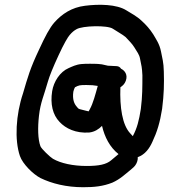

<svg xmlns="http://www.w3.org/2000/svg" viewBox="-20 -671 707 804"><path d="M389.4 -311.2C379.4 -275.7 369.9 -238.3 356.2 -213.9C354.1 -209.7 353 -207.4 351.3 -204.7C345.5 -205.3 338 -208.3 323.7 -211.4C307.1 -215.8 310.4 -213.5 300.2 -225.7C291.2 -236.3 282.5 -254.4 287.1 -287C290.4 -299.9 293.8 -305.3 294.1 -305.6C310 -314.1 314.4 -315 341.5 -315C360.9 -315 375.3 -313.9 389.4 -311.2ZM536.1 -100.9C534 -103 530.9 -106.7 526.2 -111.6C491.7 -147.3 481.2 -222.3 484.1 -305.5C493.6 -311.8 501.9 -319.3 506.8 -332.7C516.2 -358.8 501.8 -376.1 486.8 -383.2C483.9 -388.5 477.2 -393.6 469.2 -394L431.7 -395.9C429.2 -396.3 425.5 -397.1 422.4 -398C402.1 -404.1 379 -404 355 -404C342.3 -404 331.2 -403.7 322.4 -402.9C298.5 -401.2 280.9 -391.5 267.3 -385.8C231.2 -370.4 204.8 -329.3 198.4 -289C190 -235.5 200.5 -190.4 229.5 -160.4C255 -132.9 297.6 -112.1 353.5 -116.1C376.1 -118.6 393.6 -130 407.2 -143.9C418.3 -96.7 439.7 -54.9 476.3 -25.7C466.3 -17 457.8 -9.8 445.7 0C424.9 18 393.3 24 342.2 24C285.7 24 234.3 12.8 201.7 -6.1C190.3 -12.7 153.5 -47.6 149.3 -58.7C138.5 -87.7 137.6 -136.8 143.2 -186.1C149.6 -243 163.6 -268.8 180.7 -329.9C187.2 -352.4 202 -389.3 224.9 -438.7C246.9 -486.7 264.2 -516.1 271.7 -524.3C281.8 -536.2 290.2 -543.1 300.6 -548.8C325.6 -563.5 429.9 -566.1 452.5 -550.7C470 -538.8 491.6 -527.7 506.1 -515.7C519.9 -501.1 533.7 -487.2 542.6 -472.7C554.1 -454.2 563.5 -441.9 566.3 -425.9L573 -391.9C574.4 -383.7 575.5 -372.4 576.3 -355.6C576.1 -306.9 576.7 -270.5 569.7 -214.6C562.1 -166.5 554.2 -134.5 536.1 -100.9ZM556.7 -12.8C588.4 -24.1 606.2 -50.6 618 -76.8C638 -119.3 649.8 -157.8 658.9 -215.4C666.7 -277.5 667.5 -318.8 666 -371.4C665.4 -409.4 659.2 -429.3 654.2 -455.3C647.9 -487.5 633.5 -506.7 621.7 -527.2C607.7 -549.1 591.6 -567.3 572.7 -584.3C554.5 -602 527.3 -616.5 509.1 -627.7C468.8 -653.3 394.6 -654.5 335.5 -646.8C280.7 -640.1 239.6 -612.9 207.4 -576.7C188.2 -554.8 168.8 -518.3 144.1 -464.4C106.3 -385.1 96 -347.2 76.3 -279.9C46.3 -190.7 40.4 -84.9 63.4 -17.8C75 15.9 118.7 58.7 149.7 74.7C197.1 97.6 257.5 113 328.2 113C374.4 113 411.3 109.3 450.4 93.8C483.1 79.4 505.7 57.2 525.8 41.1L539 29.7C548 21.9 554.5 9.3 556.3 -2C556.9 -5.5 557 -9.3 556.7 -12.8Z"/></svg>

Font: Just Breathe
Style: BdObl3
Weight: 400
Foundry: Cannot Into Space Fonts
Version: Version 0.72